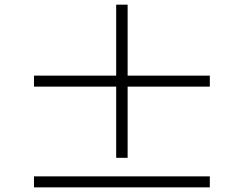

<svg xmlns="http://www.w3.org/2000/svg" viewBox="-20 -808 1040 819"><path d="M524.4 -438.5V-134.8H475.6V-438.5H125V-485.4H475.6V-788.1H524.4V-485.4H875V-438.5ZM125 -8.8V-55.7H875V-8.8Z"/></svg>

Font: GenRyuMin TW TTF Bold
Style: Regular
Weight: 700
Version: Version 1.300